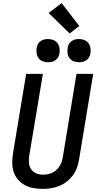

<svg xmlns="http://www.w3.org/2000/svg" viewBox="-20 -1212 640 1240"><path d="M255 8Q224 8 194.5 2.5Q165 -3 139.5 -17Q114 -31 95.5 -53Q77 -75 68 -102.5Q59 -130 59 -161Q59 -192 64 -222L149 -735H257L169 -207Q165 -184 167 -161Q169 -138 180.5 -120Q192 -102 212.5 -93Q233 -84 256 -84Q271 -84 286 -86.5Q301 -89 315.5 -95.5Q330 -102 342 -112.5Q354 -123 363 -136Q372 -149 377 -163.5Q382 -178 385 -193L474 -735H582L490 -178Q486 -152 476 -126Q466 -100 449 -77.5Q432 -55 409 -37.5Q386 -20 360 -10Q334 0 307.5 4Q281 8 255 8ZM490 -810Q472 -810 455.5 -816.5Q439 -823 429 -836.5Q419 -850 416.5 -867.5Q414 -885 417 -903Q419 -916 425 -927.5Q431 -939 442 -946.5Q453 -954 465.5 -957Q478 -960 490 -960Q508 -960 524.5 -953.5Q541 -947 551 -933.5Q561 -920 564 -902.5Q567 -885 564 -867Q562 -854 555.5 -842.5Q549 -831 538.5 -823.5Q528 -816 515.5 -813Q503 -810 490 -810ZM290 -810Q272 -810 255.5 -816.5Q239 -823 229 -836.5Q219 -850 216.5 -867.5Q214 -885 217 -903Q219 -916 225 -927.5Q231 -939 242 -946.5Q253 -954 265.5 -957Q278 -960 290 -960Q308 -960 324.5 -953.5Q341 -947 351 -933.5Q361 -920 364 -902.5Q367 -885 364 -867Q362 -854 355.5 -842.5Q349 -831 338.5 -823.5Q328 -816 315.5 -813Q303 -810 290 -810ZM430 -996 294 -1128 378 -1192 492 -1044Z"/></svg>

Font: Iosevka Curly SmBdExObl
Style: Regular
Weight: 600
Width: 7
Italic angle: -9°
Monospace: yes
Designer: Belleve Invis
Foundry: Belleve Invis
Version: Version 11.1.0; ttfautohint (v1.8.3)